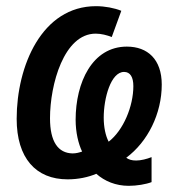

<svg xmlns="http://www.w3.org/2000/svg" viewBox="-20 -571 579 622"><path d="M397 31C423 31 453 26 471 19V-62C456 -56 437 -51 421 -51C407 -51 397 -54 389 -60C459 -112 504 -203 504 -297C504 -379 458 -420 391 -420C279 -420 225 -304 225 -183C225 -142 234 -105 246 -80C237 -77 227 -74 215 -74C168 -75 142 -112 142 -188C142 -297 187 -462 290 -462C308 -462 327 -457 342 -451L373 -536C351 -545 320 -551 291 -551C116 -551 34 -358 34 -186C34 -59 96 10 199 10C234 10 266 3 292 -8C319 16 355 31 397 31ZM332 -112C322 -131 316 -159 316 -190C316 -253 339 -338 382 -338C402 -338 412 -321 412 -292C412 -227 380 -149 332 -112Z"/></svg>

Font: Noto Sans Display SemiCondensed Medium
Style: Italic
Weight: 500
Width: 4
Italic angle: -12°
Designer: Monotype Design Team
Foundry: Monotype Imaging Inc.
Version: Version 1.900